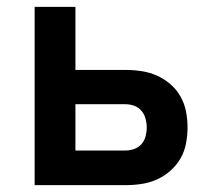

<svg xmlns="http://www.w3.org/2000/svg" viewBox="-20 -540 640 560"><path d="M81 0V-520H200V-336H346Q370 -336 393 -332.5Q416 -329 437.5 -319.5Q459 -310 477 -294.5Q495 -279 506.5 -258.5Q518 -238 522.5 -215Q527 -192 527 -168Q527 -145 522.5 -121.5Q518 -98 506.5 -78Q495 -58 477 -42Q459 -26 437.5 -16.5Q416 -7 393 -3.5Q370 0 346 0ZM200 -101H346Q359 -101 371.5 -105.5Q384 -110 392.5 -119.5Q401 -129 404.5 -142Q408 -155 408 -168Q408 -181 404.5 -194Q401 -207 392.5 -217Q384 -227 371.5 -231.5Q359 -236 346 -236H200Z"/></svg>

Font: Zed Sans Extended
Style: Bold
Weight: 700
Width: 7
Designer: Belleve Invis
Foundry: Belleve Invis
Version: Version 1.0.0; ttfautohint (v1.8.4)